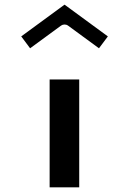

<svg xmlns="http://www.w3.org/2000/svg" viewBox="-20 -829 556 824"><path d="M71.1 -672.8 109.2 -621.8 242.2 -719.2C250.2 -725 262.8 -725.7 271.8 -719.2L404.8 -621.8L442.9 -672.8L257 -809ZM193 -488V-25H320V-488Z"/></svg>

Font: Hussar Ekologiczny
Style: Regular
Weight: 400
Foundry: Cannot Into Space Fonts
Version: Version 0.97